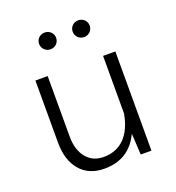

<svg xmlns="http://www.w3.org/2000/svg" viewBox="-128 -797 828 905"><g transform="rotate(-20 286.0 -345.0)"><path d="M153.8 -653.8C153.8 -630.4 172.4 -611.3 196.3 -611.3C221.2 -611.3 239.3 -630.4 239.3 -653.8C239.3 -676.8 221.2 -695.3 196.3 -695.3C172.4 -695.3 153.8 -676.8 153.8 -653.8ZM322.3 -653.8C322.3 -630.4 340.8 -611.3 364.7 -611.3C389.6 -611.3 407.7 -630.4 407.7 -653.8C407.7 -676.8 389.6 -695.3 364.7 -695.3C340.8 -695.3 322.3 -676.8 322.3 -653.8ZM78.6 -185.5C78.6 -127 93.3 -80.6 122.1 -46.9C150.9 -12.7 191.9 4.4 244.1 4.4C326.2 4.4 384.8 -32.7 419.9 -106.4L425.8 0H479.5V-497.6H418V-209.5C400.4 -106.4 344.7 -48.8 259.3 -48.8C221.7 -48.8 192.9 -62 171.9 -88.4C150.9 -114.3 140.1 -149.4 140.1 -193.8V-497.6H78.6Z"/></g></svg>

Font: Estedad Light
Style: Regular
Weight: 300
Designer: Amin Abedi
Version: Version 7.3